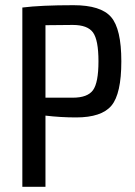

<svg xmlns="http://www.w3.org/2000/svg" viewBox="-20 -719 519 739"><path d="M263 -699Q368 -699 407.5 -653.5Q447 -608 447 -483Q447 -358 409 -312.5Q371 -267 273 -267Q214 -267 155 -274V0H66V-690Q137 -699 263 -699ZM155 -343H260Q317 -343 338 -372Q359 -401 359 -483Q359 -565 338 -594Q317 -623 260 -623L155 -622Z"/></svg>

Font: exo2condensed_r
Style: Regular
Weight: 400
Width: 3
Designer: Natanael Gama
Version: Version 1.001;PS 001.001;hotconv 1.0.70;makeotf.lib2.5.58329